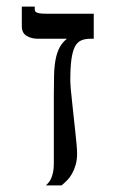

<svg xmlns="http://www.w3.org/2000/svg" viewBox="-20 -560 362 580"><path d="M212.9 -96.2Q212.9 -77.1 208.5 -62Q204.1 -46.9 197.5 -35.2Q190.9 -23.4 182.4 -14.9Q173.8 -6.3 166 0H118.7Q123 -3.9 127.4 -9.3Q131.8 -14.6 135 -22.2Q138.2 -29.8 140.4 -40.3Q142.6 -50.8 142.6 -64.9V-269.5Q142.6 -304.7 143.3 -332Q144 -359.4 147.9 -380.1Q151.9 -400.9 159.9 -416.3Q168 -431.6 182.1 -442.9H95.2Q74.7 -442.9 60.3 -451.7Q45.9 -460.4 45.9 -481V-540H85V-531.7Q85 -528.8 86.2 -526.4Q87.4 -523.9 91.1 -522.2Q94.7 -520.5 101.3 -519.5Q107.9 -518.6 118.7 -518.6H263.2V-442.9H252.4Q236.3 -442.9 224.9 -437.7Q213.4 -432.6 206.3 -418.9Q199.2 -405.3 195.8 -381.1Q192.4 -356.9 192.4 -318.4Q192.4 -308.6 193.8 -291.3Q195.3 -273.9 197.8 -252.2Q200.2 -230.5 202.6 -207Q205.1 -183.6 207.5 -162.1Q210 -140.6 211.4 -123Q212.9 -105.5 212.9 -96.2Z"/></svg>

Font: Arian AMU Serif
Style: Regular
Weight: 400
Designer: Ruben Hakobyan (Tarumian)
Foundry: Ruben Hakobyan (Tarumian)
Version: Version 1.002